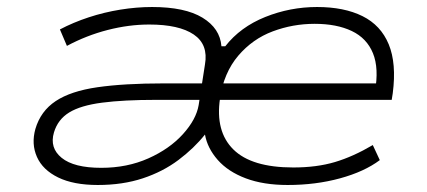

<svg xmlns="http://www.w3.org/2000/svg" viewBox="-20 -520 1218 548"><path d="M259 8Q190 8 146 -13.5Q102 -35 85.5 -72Q69 -109 81 -152Q96 -203 139 -231.5Q182 -260 258 -271Q334 -282 448 -282H579L571 -235H426Q333 -235 271.5 -227Q210 -219 177.5 -199Q145 -179 134 -142Q121 -98 156 -69.5Q191 -41 269 -41Q343 -41 403.5 -68Q464 -95 502 -137Q540 -179 547 -220L565 -336Q575 -393 533 -421.5Q491 -450 406 -450Q348 -450 287.5 -434.5Q227 -419 171 -389L151 -436Q189 -456 233 -470.5Q277 -485 323.5 -492.5Q370 -500 414 -500Q508 -500 558 -469.5Q608 -439 612 -388H623Q666 -443 737 -471.5Q808 -500 885 -500Q962 -500 1014.5 -474Q1067 -448 1089.5 -393.5Q1112 -339 1101 -254L1098 -235H584L591 -282H1082L1050 -258Q1062 -325 1044.5 -368Q1027 -411 984 -431.5Q941 -452 878 -452Q816 -452 758.5 -430.5Q701 -409 660 -361Q619 -313 607 -237L608 -239Q594 -145 646 -93.5Q698 -42 817 -42Q884 -42 936 -57.5Q988 -73 1044 -106L1064 -63Q1020 -30 950.5 -11Q881 8 801 8Q732 8 681.5 -11Q631 -30 601.5 -63.5Q572 -97 565 -136Q534 -97 489.5 -63.5Q445 -30 387.5 -11Q330 8 259 8Z"/></svg>

Font: Nunito Sans 7pt Expanded ExtraLight
Style: Italic
Weight: 250
Width: 7
Italic angle: -9°
Designer: Vernon Adams
Foundry: Vernon Adams
Version: Version 3.101;gftools[0.9.27]